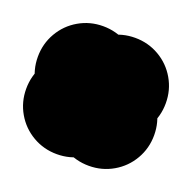

<svg xmlns="http://www.w3.org/2000/svg" viewBox="-132 -382 564 564"><g transform="rotate(20 150.0 -100.0)"><path d="M50 -150Q50 -191 70 -225.5Q90 -260 124.5 -280Q159 -300 200 -300Q241 -300 275.5 -280Q310 -260 330 -225.5Q350 -191 350 -150Q350 -109 330 -74.5Q310 -40 275.5 -20Q241 0 200 0Q159 0 124.5 -20Q90 -40 70 -74.5Q50 -109 50 -150ZM-50 -150Q-50 -191 -30 -225.5Q-10 -260 24.5 -280Q59 -300 100 -300Q141 -300 175.5 -280Q210 -260 230 -225.5Q250 -191 250 -150Q250 -109 230 -74.5Q210 -40 175.5 -20Q141 0 100 0Q59 0 24.5 -20Q-10 -40 -30 -74.5Q-50 -109 -50 -150ZM50 -50Q50 -91 70 -125.5Q90 -160 124.5 -180Q159 -200 200 -200Q241 -200 275.5 -180Q310 -160 330 -125.5Q350 -91 350 -50Q350 -9 330 25.5Q310 60 275.5 80Q241 100 200 100Q159 100 124.5 80Q90 60 70 25.5Q50 -9 50 -50ZM-50 -50Q-50 -91 -30 -125.5Q-10 -160 24.5 -180Q59 -200 100 -200Q141 -200 175.5 -180Q210 -160 230 -125.5Q250 -91 250 -50Q250 -9 230 25.5Q210 60 175.5 80Q141 100 100 100Q59 100 24.5 80Q-10 60 -30 25.5Q-50 -9 -50 -50Z"/></g></svg>

Font: TINY 5x3
Style: Regular
Weight: 400
Designer: Jack Halten Fahnestock
Foundry: Velvetyne Type Foundry
Version: Version 1.002